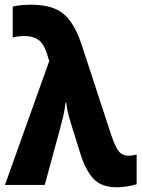

<svg xmlns="http://www.w3.org/2000/svg" viewBox="-20 -785 601 815"><path d="M477 10Q410 10 376.5 -26.5Q343 -63 322 -130L288 -239Q279 -267 271.5 -295Q264 -323 261 -349H258Q255 -320 249 -294.5Q243 -269 236 -243L170 0H1L189 -526L178 -561Q163 -604 140 -618Q117 -632 84 -632Q58 -632 34 -626V-757Q67 -765 113 -765Q170 -765 209.5 -749.5Q249 -734 277 -697Q305 -660 326 -597L453 -209Q472 -155 487 -139.5Q502 -124 525 -124Q542 -124 560 -129V-3Q547 2 521 6Q495 10 477 10Z"/></svg>

Font: Noto Sans SemiCondensed ExtraBold
Style: Regular
Weight: 800
Width: 4
Designer: Monotype Design Team
Foundry: Monotype Imaging Inc.
Version: Version 2.013; ttfautohint (v1.8.4.7-5d5b)